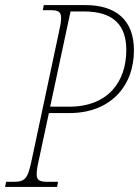

<svg xmlns="http://www.w3.org/2000/svg" viewBox="-40 -734 546 754"><path d="M-20 0H184L188 -20H149C117 -20 104 -25 104 -50C104 -63 107 -83 113 -108L152 -290H233C389 -290 486 -391 486 -537C486 -657 413 -714 296 -714H132L128 -694H156C188 -694 200 -689 200 -663C200 -650 197 -632 191 -606L85 -108C69 -31 59 -20 12 -20H-16ZM157 -315 237 -689H290C408 -689 456 -633 456 -537C456 -415 386 -315 231 -315Z"/></svg>

Font: Noto Serif Condensed Thin
Style: Italic
Weight: 100
Width: 3
Italic angle: -12°
Designer: Monotype Design Team
Foundry: Monotype Imaging Inc.
Version: Version 2.013